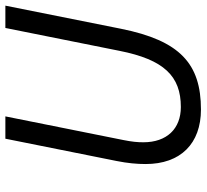

<svg xmlns="http://www.w3.org/2000/svg" viewBox="-46 -692 750 697"><g transform="rotate(-90 328.5 -343.0)"><path d="M174 -698 93 -294C85 -254 82 -220 82 -189C82 -62 156 12 280 12C446 12 530 -64 573 -278L657 -698H576L493 -284C461 -122 401 -61 289 -61C210 -61 161 -112 161 -197C161 -219 163 -239 169 -269L255 -698Z"/></g></svg>

Font: Braiins Sans
Style: Italic
Weight: 400
Italic angle: -11.31°
Designer: Mike Abbink, Paul van der Laan, Pieter van Rosmalen, Jiri Chlebus, Lubos Buracinsky
Foundry: Bold Monday, Sudetype
Version: Version 1.000;hotconv 1.0.109;makeotfexe 2.5.65596